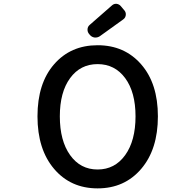

<svg xmlns="http://www.w3.org/2000/svg" viewBox="-20 -991 1040 1023"><path d="M179.7 -371.1Q179.7 -546.9 268.1 -648.4Q356.4 -750 500 -750Q643.6 -750 732.4 -647.9Q821.3 -545.9 821.3 -371.1Q821.3 -195.3 732.4 -91.3Q643.6 12.7 500 12.7Q356.4 12.7 268.1 -91.3Q179.7 -195.3 179.7 -371.1ZM702.1 -371.1Q702.1 -500 647 -574.7Q591.8 -649.4 500 -649.4Q408.2 -649.4 353.5 -574.7Q298.8 -500 298.8 -371.1Q298.8 -241.2 353.5 -164.6Q408.2 -87.9 500 -87.9Q591.8 -87.9 647 -164.6Q702.1 -241.2 702.1 -371.1ZM511.7 -797.9Q501 -791 489.3 -791Q487.3 -791 484.4 -791Q469.7 -793 460 -803.7L455.1 -809.6Q446.3 -819.3 446.3 -833Q446.3 -848.6 458 -858.4L576.2 -961.9Q585.9 -970.7 597.7 -970.7Q599.6 -970.7 600.6 -970.7Q615.2 -968.8 624 -958L643.6 -934.6Q650.4 -925.8 650.4 -915Q650.4 -897.5 636.7 -887.7Z"/></svg>

Font: Gen Jyuu Gothic L Monospace Medium
Style: Regular
Weight: 500
Designer: [Source Han Sans]
Ryoko NISHIZUKA  (kana & ideographs); Paul D. Hunt (Latin, Greek & Cyrillic); Wenlong ZHANG  (bopomofo
Version: Version 1.002.20150607